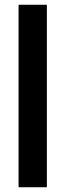

<svg xmlns="http://www.w3.org/2000/svg" viewBox="-20 -774 275 807"><path d="M177 -754V13H58V-754Z"/></svg>

Font: SUIT
Style: Bold
Weight: 700
Designer: Sunn Youn; Korean Glyphs from Source Han Sans (Sandoll Communications; Soo-young Jang, Joo-yeon Kang)
Foundry: Sunn
Version: Version 1.150